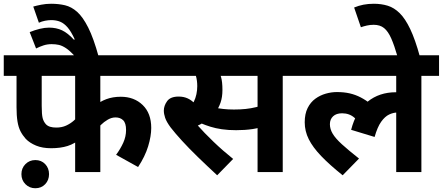

<svg xmlns="http://www.w3.org/2000/svg" viewBox="-20 -916 2357 1022"><path d="M514 -512V-313L482 -351Q511 -375 545.5 -388Q580 -401 623 -401Q694 -401 739.5 -357Q785 -313 785 -235Q785 -191 768.5 -137Q752 -83 715 -27L598 -92Q621 -123 636 -156Q651 -189 651 -224Q651 -261 635.5 -276Q620 -291 595 -291Q574 -291 553.5 -279Q533 -267 517 -251Q501 -235 493 -223L514 -308V0H380V-217L413 -181Q378 -151 340 -139Q302 -127 252 -127Q206 -127 172 -141Q138 -155 117 -177Q100 -196 89 -217.5Q78 -239 73 -270Q68 -301 68 -345V-512H0V-622H835V-512ZM202 -512V-353Q202 -307 207 -287.5Q212 -268 225 -254Q234 -245 247.5 -241Q261 -237 280 -237Q309 -237 332 -247.5Q355 -258 373 -274Q391 -290 404 -305L380 -220V-512ZM94 11Q94 -21 115.5 -42.5Q137 -64 168 -64Q200 -64 220.5 -42.5Q241 -21 241 11Q241 43 220.5 64.5Q200 86 168 86Q137 86 115.5 64.5Q94 43 94 11Z M380 -615Q352 -646 331.5 -659.5Q311 -673 293.5 -677Q276 -681 255 -681Q232 -681 212 -674.5Q192 -668 172 -658L138 -745Q165 -756 191.5 -762.5Q218 -769 241 -769Q280 -769 310.5 -754.5Q341 -740 373 -705L378 -706Q359 -748 340 -770Q321 -792 300 -800.5Q279 -809 253 -809Q237 -809 219.5 -805.5Q202 -802 187 -795L157 -881Q174 -886 199.5 -891Q225 -896 252 -896Q292 -896 326 -888Q360 -880 390.5 -853Q421 -826 449.5 -769.5Q478 -713 505 -615Z M1126 -512 1138 -551Q1149 -532 1156.5 -506.5Q1164 -481 1164 -437Q1164 -399 1154 -370Q1144 -341 1127 -318L1113 -302Q1094 -283 1070.5 -268Q1047 -253 1021 -242L1029 -252Q1067 -209 1116.5 -161.5Q1166 -114 1221 -70L1136 17Q1082 -33 1034 -79.5Q986 -126 949 -166.5Q912 -207 888 -238Q866 -268 859 -289Q852 -310 852 -327Q852 -353 869.5 -377.5Q887 -402 931 -402Q958 -402 979.5 -392Q1001 -382 1019.5 -362Q1038 -342 1055 -311L985 -338Q1002 -355 1011.5 -374Q1021 -393 1025.5 -414.5Q1030 -436 1030 -458Q1030 -487 1022.5 -513.5Q1015 -540 1005 -553L1079 -512H821V-622H1289V-512ZM1485 -512V0H1351V-512H1259V-622H1579V-512ZM1225 -333Q1259 -333 1287.5 -336Q1316 -339 1344.5 -346Q1373 -353 1406 -366V-253Q1366 -235 1324.5 -229Q1283 -223 1237 -223Q1195 -223 1161 -228Q1127 -233 1100 -241.5Q1073 -250 1052 -259L1067 -357Q1092 -350 1116.5 -344.5Q1141 -339 1168 -336Q1195 -333 1225 -333Z M1565 -512V-622H2317V-512H2223V0H2089V-338L2145 -304Q2130 -312 2117.5 -314.5Q2105 -317 2094 -317Q2074 -317 2051.5 -306.5Q2029 -296 2009 -268Q1989 -240 1974 -187L1849 -225Q1875 -325 1937 -375Q1999 -425 2087 -425Q2107 -425 2124.5 -422Q2142 -419 2154 -415L2158 -392L2089 -412V-512ZM1922 -236Q1894 -265 1867 -289Q1840 -313 1801 -313Q1770 -313 1753 -297Q1736 -281 1736 -255Q1736 -229 1751 -204Q1766 -179 1800 -148Q1834 -117 1891 -72L1804 17Q1734 -39 1689.5 -85.5Q1645 -132 1623.5 -175Q1602 -218 1602 -265Q1602 -310 1617.5 -341Q1633 -372 1658.5 -390.5Q1684 -409 1714 -417.5Q1744 -426 1773 -426Q1811 -426 1841.5 -419Q1872 -412 1900 -397.5Q1928 -383 1957 -360Z M2096 -615Q2079 -674 2062.5 -711.5Q2046 -749 2024.5 -766.5Q2003 -784 1969 -784Q1950 -784 1932.5 -780Q1915 -776 1901 -771L1865 -876Q1889 -886 1914.5 -891Q1940 -896 1970 -896Q2010 -896 2044 -885.5Q2078 -875 2107.5 -846Q2137 -817 2163.5 -761.5Q2190 -706 2215 -615Z"/></svg>

Font: Noto Sans Devanagari
Style: Bold
Weight: 700
Version: Version 2.003